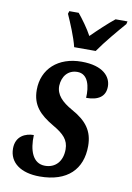

<svg xmlns="http://www.w3.org/2000/svg" viewBox="-87 -821 612 887"><g transform="rotate(10 219.0 -378.0)"><path d="M216 -606H317C350 -654 402 -715 435 -753L438 -766H382C353 -743 308 -701 276 -669C259 -701 229 -742 209 -766H165L161 -753C178 -715 205 -652 216 -606ZM162 10C293 10 359 -59 359 -167C359 -238 326 -281 257 -319C207 -347 178 -377 179 -419C181 -463 207 -496 251 -496C302 -496 314 -438 311 -385C367 -385 401 -406 401 -454C401 -499 364 -546 262 -546C152 -546 80 -480 80 -382C80 -310 118 -271 183 -233C235 -203 259 -178 259 -134C259 -78 227 -43 178 -43C120 -43 100 -103 103 -174C65 -174 19 -155 19 -96C19 -29 75 10 162 10Z"/></g></svg>

Font: Noto Serif Condensed Semi
Style: Italic
Weight: 600
Width: 3
Italic angle: -12°
Designer: Monotype Design Team
Foundry: Monotype Imaging Inc.
Version: Version 1.901